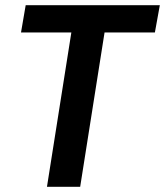

<svg xmlns="http://www.w3.org/2000/svg" viewBox="-20 -720 636 740"><path d="M577 -595H383L289 0H161L255 -595H61L79 -700H596Z"/></svg>

Font: Georama SemiBold
Style: Italic
Weight: 600
Italic angle: -9°
Designer: Jean-Baptiste Levee
Foundry: Production Type
Version: Version 1.000